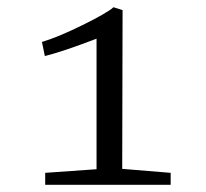

<svg xmlns="http://www.w3.org/2000/svg" viewBox="-20 -862 570 531"><path d="M247 -394V-755Q153 -719 104 -707L96 -746Q140 -759 208 -792.5Q276 -826 294 -842L319 -834L318 -395L452 -384V-351H105V-384Z"/></svg>

Font: Martel UltraLight
Style: Regular
Weight: 250
Designer: Dan Reynolds
Foundry: Dan Reynolds
Version: Version 1.001; ttfautohint (v1.1) -l 5 -r 5 -G 72 -x 0 -D la